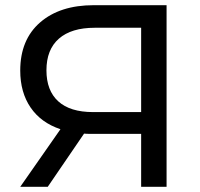

<svg xmlns="http://www.w3.org/2000/svg" viewBox="-20 -720 771 740"><path d="M622 -700V0H524V-204H331Q313 -204 304 -205L164 0H58L213 -222Q138 -247 98 -305.5Q58 -364 58 -448Q58 -567 134.5 -633.5Q211 -700 341 -700ZM339 -288H524V-613H345Q255 -613 207 -571Q159 -529 159 -449Q159 -371 204.5 -329.5Q250 -288 339 -288Z"/></svg>

Font: APTA Sans Medium
Style: Bold
Weight: 500
Version: Version 7.200